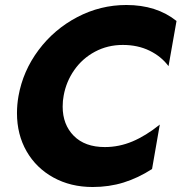

<svg xmlns="http://www.w3.org/2000/svg" viewBox="-20 -735 727 769"><path d="M400 -146Q320 -146 275.5 -191Q231 -236 231 -308Q231 -332 235 -352Q245 -408 277.5 -454.5Q310 -501 360.5 -528Q411 -555 472 -555Q532 -555 579 -532Q626 -509 655 -470L687 -651Q607 -715 486 -715Q382 -715 289.5 -666.5Q197 -618 134.5 -534.5Q72 -451 54 -350Q48 -316 48 -282Q48 -196 86.5 -129Q125 -62 194 -24Q263 14 351 14Q417 14 475 -4Q533 -22 589 -58L620 -236Q564 -191 510.5 -168.5Q457 -146 400 -146Z"/></svg>

Font: Geom ExtraBold
Style: Bold Italic
Weight: 800
Italic angle: -10°
Version: Version 1.102